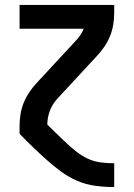

<svg xmlns="http://www.w3.org/2000/svg" viewBox="-20 -540 540 775"><path d="M440 215Q402 215 364.5 210Q327 205 292 190Q257 175 226.5 152.5Q196 130 168 105Q140 80 112.5 53.5Q85 27 59 0V-33Q59 -56 63 -80Q67 -104 76 -126Q85 -148 98.5 -168Q112 -188 128 -205L290 -380Q299 -390 306 -401Q313 -412 318 -424H59V-520H441V-488Q441 -464 437 -440Q433 -416 424 -394Q415 -372 401.5 -352Q388 -332 372 -315L210 -140Q191 -119 181 -92Q171 -65 171 -37Q190 -19 209 0Q228 19 248 37.5Q268 56 289 72.5Q310 89 334.5 100.5Q359 112 386 115.5Q413 119 440 119H441V215Z"/></svg>

Font: Iosevka Term Curly
Style: Bold
Weight: 700
Designer: Belleve Invis
Foundry: Belleve Invis
Version: Version 32.3.0